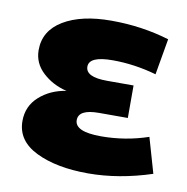

<svg xmlns="http://www.w3.org/2000/svg" viewBox="-64 -562 619 634"><g transform="rotate(10 246.0 -245.0)"><path d="M271 10Q165 10 96.5 -23.5Q28 -57 28 -123Q28 -173 64.5 -205.5Q101 -238 154 -246Q107 -257 73.5 -288Q40 -319 40 -363Q40 -428 100 -464Q160 -500 260 -500Q363 -500 455 -472L434 -351Q360 -372 287 -372Q208 -372 208 -337Q208 -302 280 -302H369V-193H272Q204 -193 204 -157Q204 -118 292 -118Q374 -118 450 -144L484 -26Q374 10 271 10Z"/></g></svg>

Font: Cantarell Extra Bold
Style: Regular
Weight: 800
Designer: Dave Crossland, Nikolaus Waxweiler, Florian Fecher, Jacques Le Bailly, Eben Sorkin, Alexei Vanyashin, Alexios Zavras, Em
Version: Version 0.303